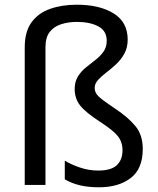

<svg xmlns="http://www.w3.org/2000/svg" viewBox="-20 -785 671 815"><path d="M522 -617Q522 -583 508 -557.5Q494 -532 473 -512.5Q452 -493 431 -477Q410 -461 396 -445.5Q382 -430 382 -412Q382 -399 388.5 -388Q395 -377 414 -362.5Q433 -348 470 -323Q524 -287 555 -249.5Q586 -212 586 -153Q586 -68 534.5 -29Q483 10 400 10Q353 10 317 1Q281 -8 255 -24V-103Q281 -87 319 -74Q357 -61 397 -61Q452 -61 476 -84Q500 -107 500 -147Q500 -183 479.5 -208Q459 -233 406 -267Q343 -308 320 -337.5Q297 -367 297 -407Q297 -438 310.5 -460Q324 -482 344.5 -498.5Q365 -515 385.5 -531Q406 -547 419.5 -566Q433 -585 433 -612Q433 -654 397.5 -673Q362 -692 306 -692Q271 -692 240.5 -682.5Q210 -673 191.5 -650Q173 -627 173 -584V0H85V-584Q85 -651 114 -690.5Q143 -730 193 -747.5Q243 -765 306 -765Q403 -765 462.5 -728Q522 -691 522 -617Z"/></svg>

Font: Noto Sans Sharada
Style: Regular
Weight: 400
Designer: Monotype Design Team
Foundry: Monotype Imaging Inc.
Version: Version 2.006; ttfautohint (v1.8.4.7-5d5b)